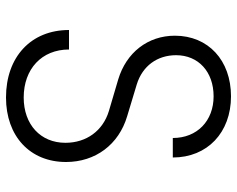

<svg xmlns="http://www.w3.org/2000/svg" viewBox="-95 -685 790 640"><g transform="rotate(90 300.0 -365.0)"><path d="M305 10C434 10 520 -70 520 -190C520 -288 462 -366 367 -394L261 -426C200 -445 164 -494 164 -557C164 -631 219 -682 301 -682C383 -682 440 -627 440 -546H505C505 -661 422 -740 301 -740C181 -740 99 -664 99 -553C99 -463 155 -391 245 -364L350 -333C416 -313 456 -258 456 -188C456 -105 395 -49 305 -49C210 -49 145 -109 145 -200H80C80 -73 170 10 305 10Z"/></g></svg>

Font: JetBrains Mono ExtraLight
Style: Regular
Weight: 240
Monospace: yes
Designer: Philipp Nurullin, Konstantin Bulenkov
Foundry: JetBrains
Version: Version 2.305